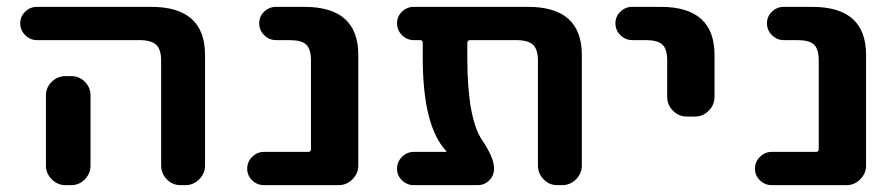

<svg xmlns="http://www.w3.org/2000/svg" viewBox="-20 -540 2610 560"><path d="M171 -318H188Q211 -318 227.5 -301.5Q244 -285 244 -262V-130V-57Q244 -34 227.5 -17Q211 0 188 0H171Q148 0 131 -17Q114 -34 114 -57V-130V-262Q114 -285 131 -301.5Q148 -318 171 -318ZM88 -423Q68 -423 53.5 -437.5Q39 -452 39 -472Q39 -492 53.5 -506Q68 -520 88 -520H421Q578 -520 578 -380V-57Q578 -34 561 -17Q544 0 521 0H506Q483 0 466.5 -17Q450 -34 450 -57V-363Q450 -396 435.5 -409.5Q421 -423 386 -423Z M750 0Q730 0 715.5 -14Q701 -28 701 -48Q701 -68 715.5 -82.5Q730 -97 750 -97H879Q887 -97 887 -105V-363Q887 -397 873 -410Q859 -423 824 -423H785Q765 -423 750.5 -437.5Q736 -452 736 -472Q736 -492 750.5 -506Q765 -520 785 -520H868Q1025 -520 1025 -380V-57Q1025 -34 1008 -17Q991 0 968 0Z M1281 -97Q1282 -97 1282 -98Q1282 -99 1281 -100Q1213 -173 1213 -372V-415Q1213 -423 1205 -423H1187Q1167 -423 1152.5 -437.5Q1138 -452 1138 -472Q1138 -492 1152.5 -506Q1167 -520 1187 -520H1520Q1677 -520 1677 -380V-57Q1677 -34 1660 -17Q1643 0 1620 0H1605Q1582 0 1565.5 -17Q1549 -34 1549 -57V-363Q1549 -396 1534.5 -409.5Q1520 -423 1485 -423H1352Q1343 -423 1343 -415V-372Q1343 -194 1387 -130Q1421 -80 1421 -48Q1421 -28 1407 -14Q1393 0 1373 0H1187Q1167 0 1152.5 -14Q1138 -28 1138 -48Q1138 -68 1152.5 -82.5Q1167 -97 1187 -97Z M1824 -423Q1804 -423 1789.5 -437.5Q1775 -452 1775 -472Q1775 -492 1789.5 -506Q1804 -520 1824 -520H1907Q2064 -520 2064 -380V-257Q2064 -234 2047 -217Q2030 -200 2007 -200H1983Q1960 -200 1943 -217Q1926 -234 1926 -257V-363Q1926 -397 1912 -410Q1898 -423 1863 -423Z M2231 0Q2211 0 2196.5 -14Q2182 -28 2182 -48Q2182 -68 2196.5 -82.5Q2211 -97 2231 -97H2360Q2368 -97 2368 -105V-363Q2368 -397 2354 -410Q2340 -423 2305 -423H2266Q2246 -423 2231.5 -437.5Q2217 -452 2217 -472Q2217 -492 2231.5 -506Q2246 -520 2266 -520H2349Q2506 -520 2506 -380V-57Q2506 -34 2489 -17Q2472 0 2449 0Z"/></svg>

Font: Rounded Mplus 1c Bold
Style: Bold
Weight: 700
Version: Version 1.059.20150529